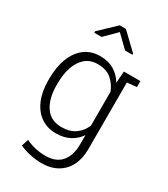

<svg xmlns="http://www.w3.org/2000/svg" viewBox="-233 -865 1031 1181"><g transform="rotate(30 282.0 -274.5)"><path d="M261.7 213.4Q223.1 213.4 180.2 204.1Q137.2 194.8 105 179.2L120.6 130.4Q151.9 145.5 186.8 153.8Q221.7 162.1 260.7 162.1Q335.9 162.1 373.8 117.4Q411.6 72.8 411.6 -6.8V-71.3Q385.3 -32.7 344 -11.2Q302.7 10.3 248 10.3Q184.6 10.3 139.2 -22Q93.8 -54.2 69.3 -112.5Q44.9 -170.9 44.9 -249.5V-259.8Q44.9 -344.2 69.3 -406.7Q93.8 -469.2 139.4 -503.7Q185.1 -538.1 249 -538.1Q305.7 -538.1 347.2 -513.7Q388.7 -489.3 414.6 -445.3L420.9 -528.3H470.2V-6.8Q470.2 61 445.6 110.4Q420.9 159.7 374 186.5Q327.1 213.4 261.7 213.4ZM258.8 -40Q316.4 -40 354.2 -66.4Q392.1 -92.8 411.6 -138.7V-380.4Q393.1 -426.8 356.9 -457.3Q320.8 -487.8 259.8 -487.8Q208.5 -487.8 173.8 -458.7Q139.2 -429.7 121.6 -378.4Q104 -327.1 104 -259.8V-249.5Q104 -153.8 142.8 -96.9Q181.6 -40 258.8 -40ZM458.5 -478 439.5 -528.3H538.1V-485.8ZM143.6 -644V-654.3L256.3 -761.7H300.3L414.1 -652.8V-644H362.3L277.8 -726.1L195.3 -644Z"/></g></svg>

Font: Roboto Slab LO Light
Style: Regular
Weight: 300
Designer: Google
Version: Version 2.000